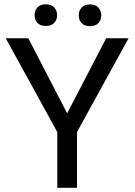

<svg xmlns="http://www.w3.org/2000/svg" viewBox="-20 -893 641 913"><path d="M299.3 -354 484.9 -710.9H591.3L346.2 -265.1V0H252.4V-265.1L7.3 -710.9H114.7ZM144.5 -820.8Q144.5 -842.8 158 -857.7Q171.4 -872.6 197.8 -872.6Q224.1 -872.6 237.8 -857.7Q251.5 -842.8 251.5 -820.8Q251.5 -798.8 237.8 -784.2Q224.1 -769.5 197.8 -769.5Q171.4 -769.5 158 -784.2Q144.5 -798.8 144.5 -820.8ZM354.5 -819.8Q354.5 -841.8 367.9 -856.9Q381.3 -872.1 407.7 -872.1Q434.1 -872.1 447.8 -856.9Q461.4 -841.8 461.4 -819.8Q461.4 -797.9 447.8 -783.2Q434.1 -768.6 407.7 -768.6Q381.3 -768.6 367.9 -783.2Q354.5 -797.9 354.5 -819.8Z"/></svg>

Font: RobotoInd
Style: Regular
Weight: 400
Designer: Google
Version: Version 2.001101; 2014